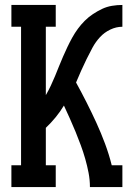

<svg xmlns="http://www.w3.org/2000/svg" viewBox="-20 -755 540 775"><path d="M26 0V-88H65V-647H26V-735H205V-647H165V-371Q176 -390 185 -409Q194 -428 202 -447.5Q210 -467 218 -487Q226 -507 234.5 -526.5Q243 -546 252 -565Q261 -584 271.5 -603Q282 -622 294.5 -639Q307 -656 322 -671Q337 -686 355 -698Q373 -710 392 -719Q411 -728 432 -731.5Q453 -735 474 -735V-647Q449 -647 425 -635.5Q401 -624 383.5 -605Q366 -586 353.5 -563Q341 -540 329.5 -516.5Q318 -493 307.5 -469.5Q297 -446 287 -422Q309 -382 329.5 -341.5Q350 -301 369 -259.5Q388 -218 404 -175Q420 -132 431 -88H474V0H343Q343 -29 337.5 -57.5Q332 -86 324 -114Q316 -142 306 -169Q296 -196 285 -223Q274 -250 262 -276.5Q250 -303 238 -329Q223 -304 204.5 -281.5Q186 -259 165 -239V-88H205V0Z"/></svg>

Font: Iosevka Curly Slab Semibold
Style: Regular
Weight: 600
Monospace: yes
Designer: Belleve Invis
Foundry: Belleve Invis
Version: Version 22.1.2; ttfautohint (v1.8.4)